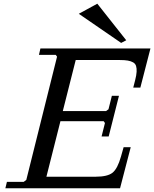

<svg xmlns="http://www.w3.org/2000/svg" viewBox="-20 -1010 827 1030"><path d="M629.9 -779.8 402.8 -936 502 -990.2 657.2 -793.9ZM304.2 -359.9 229 -62H493.2Q557.1 -62 584 -83.7Q610.8 -105.5 628.9 -169.9L643.1 -220.2H681.2L624 0H8.8L17.1 -34.2H106.9L121.1 -44.9L286.1 -706.1L278.8 -715.8H189L196.8 -750H787.1L732.9 -540H694.8L705.1 -580.1Q711.9 -606.9 712.9 -625Q713.9 -643.1 710 -655.8Q706.1 -668.5 694.3 -675.3Q682.6 -682.1 665.5 -685.1Q648.4 -688 622.1 -688H386.2L316.9 -414.1H548.8L562 -423.8L580.1 -496.1H618.2L563 -277.8H524.9L543 -350.1L536.1 -359.9Z"/></svg>

Font: Happy Times at the IKOB New Game Plus Edition
Style: Italic
Weight: 400
Italic angle: -16°
Designer: Lucas Le Bihan
Foundry: Lucas Le Bihan
Version: Version 1.000;PS 1.0;hotconv 1.0.88;makeotf.lib2.5.647800